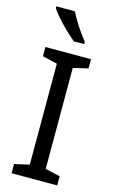

<svg xmlns="http://www.w3.org/2000/svg" viewBox="-141 -996 621 1049"><g transform="rotate(15 169.5 -472.0)"><path d="M298 0H40V-52L124 -71V-642L40 -662V-714H298V-662L214 -642V-71L298 -52ZM145 -944Q156 -922 172.5 -894.5Q189 -867 207.5 -841Q226 -815 241 -796V-784H182Q165 -798 144 -817.5Q123 -837 102.5 -858.5Q82 -880 65.5 -900Q49 -920 40 -934V-944Z"/></g></svg>

Font: Noto Sans Khmer UI
Style: Regular
Weight: 400
Designer: Danh Hong and the Monotype Design Team
Foundry: Monotype Imaging Inc.
Version: Version 2.002